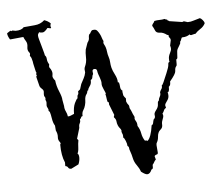

<svg xmlns="http://www.w3.org/2000/svg" viewBox="-46 -613 759 651"><g transform="rotate(-5 333.0 -287.5)"><path d="M538.1 -477.5Q525.4 -487.3 513.7 -487.3Q502 -487.3 498.5 -496.1Q495.1 -504.9 490.2 -512.7Q491.2 -517.6 494.1 -520.5Q497.1 -523.4 499 -528.3Q507.8 -530.3 516.6 -530.3Q525.4 -530.3 534.2 -532.2Q536.1 -530.3 540 -529.8Q543.9 -529.3 544.9 -524.4L546.9 -525.4Q548.8 -525.4 548.8 -523.4L592.8 -516.6L598.6 -518.6L611.3 -514.6Q622.1 -514.6 631.8 -518.1Q641.6 -521.5 653.3 -524.4Q657.2 -523.4 662.6 -517.1Q668 -510.7 668 -506.8V-504.9Q662.1 -494.1 651.9 -487.8Q641.6 -481.4 633.8 -472.7H630.9L619.1 -469.7Q615.2 -469.7 614.3 -472.7Q603.5 -464.8 588.9 -464.8Q585.9 -464.8 584.5 -459.5Q583 -454.1 581.1 -452.1Q579.1 -450.2 579.6 -449.2Q580.1 -448.2 580.1 -446.8Q580.1 -445.3 576.7 -439.5Q573.2 -433.6 569.8 -427.7Q566.4 -421.9 566.4 -408.2Q566.4 -394.5 564 -393.6Q561.5 -392.6 561.5 -390.6V-377Q561.5 -371.1 560.5 -370.6Q559.6 -370.1 557.1 -365.7Q554.7 -361.3 554.7 -352.5Q554.7 -343.8 534.2 -319.3V-314.5Q534.2 -305.7 528.3 -301.8V-296.9Q528.3 -284.2 522.5 -283.2Q524.4 -280.3 524.4 -271.5Q524.4 -262.7 517.6 -253.9Q510.7 -245.1 510.7 -240.2L512.7 -231.4Q506.8 -228.5 504.9 -223.1Q502.9 -217.8 499 -212.9Q501 -209 501 -205.1Q501 -201.2 499 -196.8Q497.1 -192.4 495.6 -187Q494.1 -181.6 494.6 -176.3Q495.1 -170.9 493.2 -166.5Q491.2 -162.1 486.8 -158.7Q482.4 -155.3 480 -149.4Q477.5 -143.6 477.1 -135.7Q476.6 -127.9 474.1 -122.1Q471.7 -116.2 470.7 -115.2Q469.7 -114.3 469.7 -107.4L471.7 -83Q471.7 -77.1 467.8 -76.7Q463.9 -76.2 460.9 -73.2L460 -71.3L462.9 -60.5V-59.6Q459 -56.6 457 -52.2Q455.1 -47.9 451.2 -43.9Q450.2 -40 450.7 -36.6Q451.2 -33.2 449.2 -29.3L445.3 -27.3Q439.5 -12.7 429.7 -12.7Q422.9 -12.7 409.2 -23.4Q405.3 -35.2 397 -46.4Q388.7 -57.6 385.7 -71.3Q382.8 -85 379.4 -93.8Q376 -102.5 376 -106.9Q376 -111.3 371.1 -114.3V-116.2Q371.1 -121.1 367.2 -131.3Q363.3 -141.6 359.4 -143.6V-149.4Q359.4 -154.3 356.9 -158.7Q354.5 -163.1 355.5 -168.9Q353.5 -173.8 350.6 -176.8Q347.7 -179.7 344.7 -186.5Q341.8 -193.4 341.3 -200.7Q340.8 -208 334 -214.8V-216.8Q334 -218.8 335.9 -222.7L321.3 -259.8V-266.6L317.4 -268.6Q315.4 -274.4 314.5 -282.7Q313.5 -291 312.5 -293.5Q311.5 -295.9 312.5 -295.9Q313.5 -295.9 313.5 -297.9Q313.5 -299.8 307.6 -312.5Q301.8 -325.2 302.2 -331.1Q302.7 -336.9 301.3 -342.3Q299.8 -347.7 297.9 -353.5Q295.9 -359.4 293.9 -364.7Q292 -370.1 291 -377Q290 -383.8 282.7 -383.8Q275.4 -383.8 275.4 -377L276.4 -367.2Q273.4 -363.3 272.9 -356.9Q272.5 -350.6 266.6 -347.7V-342.8Q266.6 -334 261.2 -327.1Q255.9 -320.3 254.9 -313.5Q252 -313.5 251.5 -309.6Q251 -305.7 249.5 -303.2Q248 -300.8 246.6 -298.8Q245.1 -296.9 243.7 -292Q242.2 -287.1 242.2 -280.3Q242.2 -273.4 239.7 -264.2Q237.3 -254.9 232.4 -247.6Q227.5 -240.2 228.5 -228.5Q223.6 -227.5 223.1 -224.1Q222.7 -220.7 218.8 -218.8V-214.8Q219.7 -210 216.8 -205.1Q213.9 -200.2 213.9 -195.3V-189.5L203.1 -153.3L207 -148.4V-146.5Q205.1 -137.7 204.6 -123.5Q204.1 -109.4 200.2 -103.5Q205.1 -99.6 205.1 -88.9Q205.1 -78.1 200.2 -66.4L174.8 -53.7Q167 -53.7 164.6 -58.6Q162.1 -63.5 155.3 -64.5V-77.1Q144.5 -100.6 144.5 -138.7Q144.5 -139.6 146.5 -141.6Q145.5 -146.5 142.6 -149.4Q137.7 -156.2 138.7 -165Q139.6 -175.8 133.8 -187.5Q132.8 -195.3 132.8 -200.2Q132.8 -205.1 131.3 -206.5Q129.9 -208 127.4 -214.8Q125 -221.7 123.5 -231.9Q122.1 -242.2 119.1 -252L115.2 -255.9V-259.8Q115.2 -261.7 113.8 -264.2Q112.3 -266.6 110.8 -270.5Q109.4 -274.4 110.4 -280.8Q111.3 -287.1 109.4 -290.5Q107.4 -293.9 107.9 -295.9Q108.4 -297.9 108.4 -299.8Q108.4 -301.8 104.5 -307.6Q103.5 -313.5 104.5 -320.3Q105.5 -327.1 99.6 -332Q93.8 -336.9 91.8 -341.8L84 -373V-377Q85.9 -377 85.9 -377.9L84 -383.8Q84 -385.7 85.9 -387.7Q84 -389.6 82.5 -397Q81.1 -404.3 79.1 -412.1Q77.1 -419.9 76.2 -427.7Q73.2 -441.4 70.3 -444.3Q67.4 -447.3 68.4 -449.2Q69.3 -451.2 69.3 -454.1Q69.3 -457 66.4 -460Q60.5 -466.8 62.5 -478.5Q64.5 -490.2 59.1 -498.5Q53.7 -506.8 51.8 -512.7H47.9L8.8 -508.8H5.9Q-2 -521.5 -2 -530.3Q7.8 -537.1 10.7 -538.1L12.7 -536.1L16.6 -538.1L27.3 -536.1Q47.9 -536.1 55.7 -545.9Q73.2 -547.9 93.3 -549.3Q113.3 -550.8 127 -563.5Q139.6 -559.6 148.4 -550.8Q146.5 -544.9 146.5 -542.5Q146.5 -540 148.4 -536.1Q146.5 -534.2 145.5 -534.2L137.7 -536.1H135.7Q125 -522.5 117.7 -522.5Q110.4 -522.5 106.4 -524.4Q101.6 -518.6 101.6 -513.7Q101.6 -508.8 104 -500.5Q106.4 -492.2 109.4 -481.4Q112.3 -470.7 115.2 -460.4Q118.2 -450.2 119.1 -444.3Q124 -440.4 124.5 -431.2Q125 -421.9 130.9 -413.1L129.9 -406.2Q129.9 -402.3 132.3 -399.9Q134.8 -397.5 137.7 -390.1Q140.6 -382.8 138.7 -375Q136.7 -367.2 146.5 -356.4Q148.4 -337.9 156.7 -318.4Q165 -298.8 165 -289.1L168.9 -267.6Q168.9 -257.8 173.3 -249Q177.7 -240.2 178.7 -231.4Q185.5 -231.4 189.9 -233.9Q194.3 -236.3 200.2 -238.3Q200.2 -260.7 206.5 -274.4Q212.9 -288.1 216.8 -290V-293.9Q216.8 -299.8 219.2 -302.2Q221.7 -304.7 220.7 -313.5Q222.7 -315.4 225.6 -317.4Q228.5 -319.3 228.5 -321.3L233.4 -336.9Q238.3 -346.7 243.2 -355.5Q248 -364.3 250 -375L249 -385.7Q249 -390.6 251.5 -395.5Q253.9 -400.4 255.9 -408.7Q257.8 -417 257.3 -428.7Q256.8 -440.4 258.8 -452.1L266.6 -474.6Q273.4 -483.4 272.9 -490.7Q272.5 -498 275.4 -502.9L278.3 -504.9Q281.2 -510.7 283.7 -513.7Q286.1 -516.6 293 -516.6Q299.8 -516.6 303.7 -511.7Q307.6 -506.8 311 -500.5Q314.5 -494.1 316.4 -487.3Q318.4 -480.5 321.3 -475.6L320.3 -470.7Q320.3 -466.8 322.8 -462.9Q325.2 -459 327.1 -453.1Q329.1 -447.3 330.1 -438Q331.1 -428.7 334 -420.4Q336.9 -412.1 337.4 -402.3Q337.9 -392.6 340.3 -382.8Q342.8 -373 350.1 -358.9Q357.4 -344.7 357.4 -334V-332L361.3 -331.1Q363.3 -323.2 363.8 -314.9Q364.3 -306.6 371.1 -301.8Q370.1 -300.8 370.1 -298.8L372.1 -286.1Q375 -280.3 379.9 -275.4V-264.6Q382.8 -256.8 386.2 -253.4Q389.6 -250 389.6 -241.2Q394.5 -232.4 396.5 -226.6Q398.4 -220.7 401.4 -215.3Q404.3 -210 403.8 -209Q403.3 -208 403.3 -204.6Q403.3 -201.2 407.2 -195.3Q411.1 -189.5 411.1 -178.7Q418.9 -167 421.4 -152.8Q423.8 -138.7 431.6 -127H436.5Q439.5 -127 440.4 -125Q453.1 -135.7 459 -176.8Q463.9 -178.7 464.8 -185.1Q465.8 -191.4 467.8 -196.3L471.7 -200.2Q473.6 -205.1 472.2 -210.9Q470.7 -216.8 478.5 -226.6Q486.3 -236.3 486.3 -245.6Q486.3 -254.9 488.8 -256.3Q491.2 -257.8 491.2 -261.2Q491.2 -264.6 495.1 -271.5Q499 -278.3 497.1 -286.1Q500 -293 502.9 -296.9Q505.9 -300.8 504.9 -308.6Q507.8 -309.6 511.7 -318.8Q515.6 -328.1 524.4 -348.6Q533.2 -369.1 533.2 -377Q533.2 -384.8 538.1 -385.7Q537.1 -387.7 537.1 -396.5Q537.1 -405.3 542 -414.6Q546.9 -423.8 546.9 -429.7Q546.9 -435.5 544.9 -440.4L548.8 -459Q548.8 -463.9 545.4 -467.3Q542 -470.7 543 -475.6Q542 -477.5 538.1 -477.5Z"/></g></svg>

Font: Mountains of Christmas
Style: Regular
Weight: 400
Designer: Crystal Kluge
Foundry: Font Diner, Inc DBA Tart Workshop
Version: Version 1.003